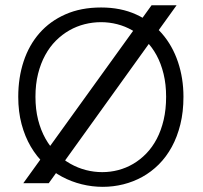

<svg xmlns="http://www.w3.org/2000/svg" viewBox="-20 -710 786 744"><path d="M664.3 -689.6H567.3L70.2 0H168.8ZM690.9 -335Q690.9 -406.9 669.6 -470Q648.4 -533 607.7 -579.9Q567 -626.8 507.6 -653.9Q448.2 -681 371.8 -681Q293.6 -681 233.7 -654.5Q173.8 -628.1 133.1 -581.7Q92.3 -535.2 71.5 -472Q50.7 -408.8 50.7 -335Q50.7 -277.2 63.6 -229Q76.5 -180.7 99.2 -142Q121.9 -103.3 153 -73.9Q184.1 -44.5 220.5 -25.1Q256.9 -5.7 297 4.1Q337 14 378.1 14Q418.9 14 457.8 4.3Q496.7 -5.4 531.5 -24.6Q566.2 -43.8 595.4 -72.9Q624.5 -102 645.7 -140.8Q666.9 -179.6 678.9 -228.1Q690.9 -276.5 690.9 -335ZM623.7 -335Q623.7 -285.9 614.1 -245.2Q604.5 -204.5 587.5 -172Q570.4 -139.5 547 -115.3Q523.6 -91.1 496.1 -75Q468.6 -58.9 438.1 -50.9Q407.7 -43 376.2 -43Q344.4 -43 313 -51Q281.7 -59.1 252.9 -75.3Q224.1 -91.4 199.4 -115.8Q174.6 -140.2 156.3 -172.6Q138.1 -205 127.7 -245.6Q117.4 -286.3 117.4 -335Q117.4 -383.9 127.5 -424.1Q137.6 -464.3 155.2 -496.4Q172.7 -528.5 196.7 -552.5Q220.8 -576.5 249 -592.5Q277.2 -608.5 308.4 -616.3Q339.7 -624.1 371.5 -624.1Q402.9 -624.1 433.8 -616.3Q464.7 -608.5 492.6 -592.5Q520.6 -576.5 544.7 -552.5Q568.8 -528.5 586.4 -496.4Q603.9 -464.3 613.8 -423.8Q623.7 -383.4 623.7 -335Z"/></svg>

Font: SaysetthaMai Thin
Style: Regular
Weight: 100
Designer: John M. Durdin
Foundry: Lao Script for Windows
Version: Version 1.101